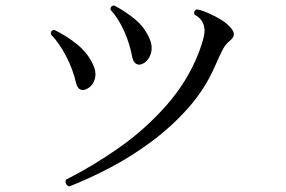

<svg xmlns="http://www.w3.org/2000/svg" viewBox="-20 -693 1040 697"><path d="M231 -16Q223 -19 219.5 -26.5Q216 -34 220 -41Q319 -91 414 -158Q509 -225 585 -311.5Q661 -398 702 -503Q712 -530 718 -552Q724 -574 722 -591Q718 -623 686 -640Q681 -654 695 -659Q712 -656 735 -646Q758 -636 779 -623.5Q800 -611 811 -599Q829 -582 829 -569Q829 -556 812 -543Q798 -531 788.5 -513Q779 -495 761 -454Q725 -371 665 -303Q605 -235 532 -180.5Q459 -126 381 -85Q303 -44 231 -16ZM290 -368Q281 -364 271 -368.5Q261 -373 256 -392Q245 -441 220 -489Q195 -537 165 -568Q163 -584 178 -584Q222 -563 260.5 -531.5Q299 -500 318 -458Q332 -428 323 -402.5Q314 -377 290 -368ZM494 -460Q484 -456 474 -461.5Q464 -467 460 -486Q451 -535 430.5 -580.5Q410 -626 381 -658Q381 -673 395 -673Q438 -650 472 -621.5Q506 -593 524 -550Q536 -520 526 -494Q516 -468 494 -460Z"/></svg>

Font: Zen Old Mincho
Style: Regular
Weight: 400
Designer: Yoshimichi Ohira
Foundry: Positype
Version: Version 1.001